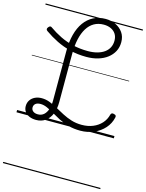

<svg xmlns="http://www.w3.org/2000/svg" viewBox="-192 -1072 1239 1629"><g transform="rotate(15 427.5 -257.5)"><path d="M562 11Q505 11 458 -2Q411 -15 372.5 -35Q334 -55 301 -74.5Q268 -94 238 -107.5Q208 -121 180 -121Q151 -121 136 -108.5Q121 -96 121 -75Q121 -55 136.5 -42.5Q152 -30 179 -30Q210 -30 231 -48.5Q252 -67 263 -100Q274 -133 274 -177V-611Q274 -692 291 -757Q308 -822 340.5 -867Q373 -912 420 -936.5Q467 -961 527 -961Q576 -961 616 -942Q656 -923 680.5 -888Q705 -853 705 -804Q705 -759 686 -723Q667 -687 633 -661Q599 -635 552.5 -621Q506 -607 450 -607Q373 -607 307.5 -623.5Q242 -640 184.5 -668.5Q127 -697 76 -733Q67 -739 65.5 -747Q64 -755 72 -765Q80 -776 88 -777.5Q96 -779 103 -773Q151 -739 204 -713Q257 -687 318.5 -672.5Q380 -658 450 -658Q495 -658 531.5 -668Q568 -678 593.5 -696.5Q619 -715 632.5 -741.5Q646 -768 646 -801Q646 -836 630.5 -860Q615 -884 587.5 -897Q560 -910 524 -910Q476 -910 439.5 -889Q403 -868 378.5 -828.5Q354 -789 341 -732Q328 -675 328 -602V-177Q328 -116 309.5 -72Q291 -28 257 -4Q223 20 176 20Q142 20 116 8.5Q90 -3 76 -23.5Q62 -44 62 -71Q62 -101 77 -123.5Q92 -146 118 -158.5Q144 -171 177 -171Q214 -171 248.5 -157.5Q283 -144 317.5 -125Q352 -106 390 -86Q428 -66 470 -53Q512 -40 561 -40Q615 -40 659 -58Q703 -76 733 -109Q763 -142 774 -187Q777 -197 785 -200.5Q793 -204 805 -199Q816 -197 820 -190.5Q824 -184 821 -173Q809 -119 772 -77.5Q735 -36 680.5 -12.5Q626 11 562 11ZM0 436H855V446H0ZM0 -20H855V0H0ZM0 -505H855V-500H0ZM0 -956H855V-946H0Z"/></g></svg>

Font: Playwrite HU Guides
Style: Regular
Weight: 400
Designer: Veronika Burian, José Scaglione
Foundry: TypeTogether
Version: Version 1.003